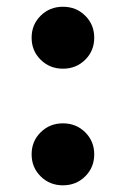

<svg xmlns="http://www.w3.org/2000/svg" viewBox="-20 -536 371 566"><path d="M165.5 10.3Q126.5 10.3 99.9 -16.1Q73.2 -42.5 73.2 -81.1Q73.2 -119.6 99.9 -146Q126.5 -172.4 165.5 -172.4Q204.6 -172.4 231.2 -146Q257.8 -119.6 257.8 -81.1Q257.8 -42.5 231.2 -16.1Q204.6 10.3 165.5 10.3ZM165.5 -333.5Q126.5 -333.5 99.9 -359.9Q73.2 -386.2 73.2 -424.8Q73.2 -463.4 99.9 -489.7Q126.5 -516.1 165.5 -516.1Q204.6 -516.1 231.2 -489.7Q257.8 -463.4 257.8 -424.8Q257.8 -386.2 231.2 -359.9Q204.6 -333.5 165.5 -333.5Z"/></svg>

Font: Inter 18pt ExtraBold
Style: Regular
Weight: 800
Designer: Rasmus Andersson
Foundry: rsms
Version: Version 4.001;git-66647c0bb